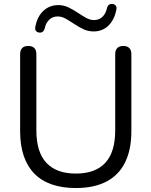

<svg xmlns="http://www.w3.org/2000/svg" viewBox="-20 -945 768 974"><path d="M364.7 8.9Q295.4 8.9 242.6 -9.5Q189.7 -28 154.1 -64.4Q118.5 -100.9 100.3 -154.8Q82.1 -208.6 82.1 -279.5V-669.7Q82.1 -691.1 92.7 -701.5Q103.4 -711.9 123.3 -711.9Q143.1 -711.9 153.8 -701.5Q164.5 -691.1 164.5 -669.7V-283.1Q164.5 -173.3 215.4 -118.9Q266.3 -64.5 364.7 -64.5Q463.6 -64.5 514 -118.9Q564.4 -173.3 564.4 -283.1V-669.7Q564.4 -691.1 575.1 -701.5Q585.8 -711.9 605.7 -711.9Q625 -711.9 635.7 -701.5Q646.4 -691.1 646.4 -669.7V-279.5Q646.4 -185.7 614.5 -121.1Q582.6 -56.5 519.7 -23.8Q456.9 8.9 364.7 8.9ZM181 -779.6Q169.8 -780.1 163.2 -787.4Q156.5 -794.8 159 -808.1Q168.8 -860.9 200.2 -890.1Q231.5 -919.2 275.7 -919.2Q303.2 -919.2 327.2 -907.6Q351.2 -896 373.4 -881.2Q395.7 -866.3 416.2 -854.7Q436.7 -843.2 456.7 -843.2Q483.2 -843.2 500.3 -860.1Q517.4 -877 522.9 -905Q525.9 -915.8 532.5 -920.7Q539.1 -925.6 548.4 -925.2Q559.6 -924.7 566.5 -917.3Q573.4 -910 570.4 -896.7Q560.6 -844.4 530 -815Q499.4 -785.5 454.7 -785.5Q427.2 -785.5 402.7 -797.1Q378.2 -808.7 356.2 -823.6Q334.2 -838.4 313.5 -850Q292.7 -861.6 272.7 -861.6Q246.6 -861.6 229.3 -844.7Q212 -827.7 206.5 -799.8Q204 -790 197.4 -784.5Q190.8 -779.1 181 -779.6Z"/></svg>

Font: Nunito ExtraLight
Style: Regular
Weight: 200
Designer: Vernon Adams
Foundry: Vernon Adams
Version: Version 3.602